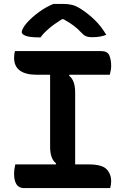

<svg xmlns="http://www.w3.org/2000/svg" viewBox="-20 -961 640 981"><path d="M543 0H103Q76 0 64 -19.5Q52 -39 52 -72Q52 -86 54 -99Q56 -112 58 -121H265L267 -126Q236 -149 236 -211V-579H169Q52 -579 52 -666Q52 -687 57 -700H497Q529 -700 538.5 -678Q548 -656 548 -624Q548 -614 546 -602.5Q544 -591 541 -579H335L333 -574Q364 -551 364 -489V-121H433Q501 -121 524.5 -96.5Q548 -72 548 -35Q548 -18 543 0ZM253 -941H301Q328 -941 348.5 -936Q369 -931 397 -913Q433 -889 465 -858Q497 -827 523 -783Q507 -777 490.5 -774Q474 -771 451 -771Q429 -771 417 -777Q405 -783 394 -796Q377 -814 357 -829.5Q337 -845 304 -863H297Q255 -837 228.5 -814Q202 -791 187 -770H181Q132 -770 111.5 -778Q91 -786 91 -797Q91 -803 97 -815.5Q103 -828 117 -844Q143 -873 178.5 -899Q214 -925 253 -941Z"/></svg>

Font: Recursive Mn Csl St SmB
Style: Regular
Weight: 600
Monospace: yes
Version: Version 1.079;hotconv 1.0.112;makeotfexe 2.5.65598; ttfautoh